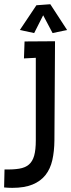

<svg xmlns="http://www.w3.org/2000/svg" viewBox="-109 -696 341 917"><path d="M153.8 -499 150.9 -25.4Q150.4 26.9 140.9 68.8Q131.3 110.8 108.2 140.1Q85 169.4 46.4 185.3Q7.8 201.2 -50.3 201.2Q-60.1 201.2 -69.8 200.7Q-79.6 200.2 -89.4 199.2L-87.4 113.3Q-45.9 114.3 -17.3 109.6Q11.2 105 28.8 90.1Q46.4 75.2 54.2 47.4Q62 19.5 62 -25.4V-419.9L5.4 -417L8.3 -498ZM211.4 -552.7 142.1 -538.1 97.2 -623 54.2 -538.1 -14.2 -552.7 64.9 -670.9 131.3 -675.8Z"/></svg>

Font: Maiden Orange
Style: Regular
Weight: 400
Designer: Astigmatic (AOETI)
Foundry: Astigmatic (AOETI)
Version: Version 1.001